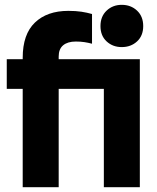

<svg xmlns="http://www.w3.org/2000/svg" viewBox="-20 -775 652 795"><path d="M74 0V-536Q74 -633 124.5 -681.5Q175 -730 263 -730Q294 -730 317 -726.5Q340 -723 361 -717V-594Q346 -598 330 -600.5Q314 -603 294 -603Q260 -603 241.5 -587.5Q223 -572 223 -541V0ZM8 -407V-530H431V-407ZM410 0V-530H559V0ZM484 -580Q447 -580 421.5 -603.5Q396 -627 396 -667Q396 -707 421.5 -731Q447 -755 484 -755Q522 -755 547.5 -731Q573 -707 573 -667Q573 -627 547.5 -603.5Q522 -580 484 -580Z"/></svg>

Font: Radio Canada Big
Style: Bold
Weight: 700
Designer: Étienne Aubert Bonn
Foundry: Coppers and Brasses
Version: Version 1.001